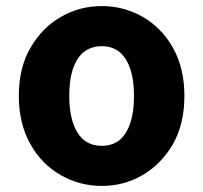

<svg xmlns="http://www.w3.org/2000/svg" viewBox="-20 -598 668 632"><path d="M181 -21Q117 -57 79.5 -124.5Q42 -192 42 -282Q42 -376 81 -442Q119 -507 180.5 -542.5Q242 -578 315 -578Q387 -578 449 -543Q513 -506 550 -439.5Q587 -373 587 -282Q587 -190 549 -123Q510 -57 449 -21.5Q388 14 315 14Q243 14 181 -21ZM421 -282Q421 -360 394 -403Q367 -446 315 -446Q263 -446 235.5 -404Q208 -362 208 -282Q208 -205 235 -161.5Q262 -118 315 -118Q368 -118 394.5 -161.5Q421 -205 421 -282Z"/></svg>

Font: Merged Yaku Han JP ExtraBold
Style: Regular
Weight: 800
Designer: Ryoko NISHIZUKA 西塚涼子 (kana, bopomofo & ideographs); Paul D. Hunt (Latin, Greek & Cyrillic); Sandoll Communications 산돌커뮤니
Foundry: Adobe
Version: Version 2.004